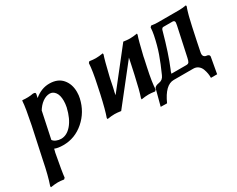

<svg xmlns="http://www.w3.org/2000/svg" viewBox="-90 -818 1762 1430"><g transform="rotate(-30 791.0 -102.5)"><path d="M243.2 -293 195.8 -68.8 193.8 -71.8Q203.6 -55.7 223.6 -47.4Q243.7 -39.1 264.2 -39.1Q314 -39.1 354.7 -86.7Q395.5 -134.3 416 -221.2Q421.9 -249.5 421.9 -274.9Q421.9 -323.7 403.1 -348.9Q384.3 -374 356.9 -374Q325.7 -374 294.9 -352.1Q264.2 -330.1 241.2 -291ZM391.1 -439.9Q463.4 -439.9 501.7 -395.5Q540 -351.1 540 -283.2Q540 -253.9 534.2 -230Q510.7 -126 432.9 -58.1Q355 9.8 254.9 9.8Q209 9.8 181.2 -2Q180.2 3.4 177.5 13.9Q174.8 24.4 173.8 27.8Q145 180.7 141.1 224.1L130.9 233.9Q102.5 229 79.1 229Q56.2 229 17.1 234.9L16.1 225.1Q42 151.9 66.9 25.9L123 -235.8Q151.4 -375.5 153.8 -423.8Q153.8 -424.3 154.8 -428.5Q155.8 -432.6 155.8 -433.1Q208 -427.7 249 -436Q262.7 -436 267.1 -432.4Q271.5 -428.7 270 -419.9Q269 -415 266.6 -405Q264.2 -395 263.2 -390.1Q322.8 -439.9 391.1 -439.9Z M696.8 -251Q720.7 -360.4 724.1 -424.8L733.9 -435.1Q765.6 -430.2 788.1 -430.2Q814 -430.2 850.1 -436L851.1 -425.8Q838.4 -392.1 808.1 -265.1Q807.6 -262.7 806.2 -257.1Q804.7 -251.5 804.2 -249L790 -179.2Q787.1 -166 784.7 -156.5Q782.2 -147 781.5 -144.3Q780.8 -141.6 779.8 -135.7Q778.8 -129.9 776.9 -118.2Q821.3 -174.3 905.3 -281.5Q989.3 -388.7 1025.9 -435.1Q1057.6 -430.2 1081.1 -430.2Q1106.9 -430.2 1144 -436V-425.8Q1131.3 -392.1 1101.1 -265.1Q1101.1 -263.7 1098.1 -249L1083 -179.2Q1058.6 -67.4 1056.2 -4.9L1045.9 4.9Q1012.7 0 992.2 0Q965.3 0 929.2 5.9V-3.9Q947.3 -54.7 975.1 -181.2L990.2 -251Q1002 -303.7 1002.9 -311Q962.4 -258.8 879.4 -154.3Q796.4 -49.8 753.9 4.9Q720.7 0 699.2 0Q672.4 0 636.2 5.9L634.8 -3.9Q654.8 -58.1 682.1 -181.2Z M1218.8 -55.2H1217.8Q1215.8 -48.8 1219.7 -48.8H1345.7Q1361.8 -48.8 1368.2 -58.3Q1374.5 -67.9 1379.4 -91.8L1432.6 -338.9Q1436 -354.5 1436.3 -362.5Q1436.5 -370.6 1432.4 -375.7Q1428.2 -380.9 1417.5 -380.9H1338.4Q1330.6 -380.9 1325.4 -372.6Q1320.3 -364.3 1320.3 -359.9Q1272.9 -187.5 1227.5 -79.1Q1220.7 -65.9 1218.8 -55.2ZM1247.6 -362.8Q1253.4 -391.6 1255.4 -424.8L1265.6 -435.1Q1295.9 -430.2 1319.3 -430.2H1502.4Q1528.3 -430.2 1565.4 -436L1566.4 -425.8Q1563.5 -418.9 1560.5 -410.4Q1557.6 -401.9 1555.4 -394.3Q1553.2 -386.7 1550 -375.5Q1546.9 -364.3 1544.9 -357.2Q1543 -350.1 1539.8 -336.4Q1536.6 -322.8 1535.2 -316.2Q1533.7 -309.6 1530 -293.9Q1526.4 -278.3 1525.1 -272.7Q1523.9 -267.1 1520.3 -250Q1516.6 -232.9 1515.6 -228Q1513.2 -214.8 1501.2 -160.4Q1489.3 -106 1484.4 -78.1Q1480 -55.7 1488.3 -45.4Q1496.6 -35.2 1509.8 -34.2Q1534.7 -31.7 1534.7 -14.2Q1530.8 7.8 1522.2 55.4Q1513.7 103 1509.8 125H1456.5Q1457 107.4 1454.1 88.6Q1451.2 69.8 1443.4 48.3Q1435.5 26.9 1418.2 13.4Q1400.9 0 1376.5 0H1208.5Q1134.8 0 1078.6 126L1024.4 125L1060.5 -11.2Q1064.9 -30.3 1104.5 -36.1Q1136.2 -41 1150.4 -75.2Q1185.1 -152.3 1208.3 -217.5Q1231.4 -282.7 1247.6 -362.8Z"/></g></svg>

Font: Linear Smooth
Style: Bold Italic
Weight: 700
Designer: Philipp H. Poll, Flanker
Foundry: Philipp H. Poll, reworked by Flanker
Version: Version 1.061 | FøM Fix